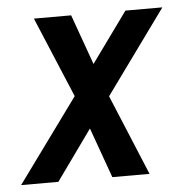

<svg xmlns="http://www.w3.org/2000/svg" viewBox="-53 -563 597 606"><g transform="rotate(-5 245.0 -260.0)"><path d="M-10 0 183 -265 76 -520H194L251 -361L366 -520H483L291 -255L397 0H279L222 -159L108 0Z"/></g></svg>

Font: Iosevka SS04 Semibold Oblique
Style: Regular
Weight: 600
Italic angle: -9°
Monospace: yes
Designer: Belleve Invis
Foundry: Belleve Invis
Version: Version 19.0.0; ttfautohint (v1.8.4)